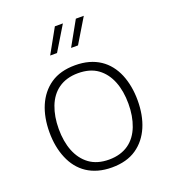

<svg xmlns="http://www.w3.org/2000/svg" viewBox="-166 -1067 1073 1197"><g transform="rotate(-20 371.0 -468.5)"><path d="M385.3 -782.2H431.2L528.3 -943.4H475.6ZM246.6 -782.2H292L389.6 -943.4H336.4ZM371.1 -672.4C305.2 -672.4 251 -657.7 207.5 -627.9C121.1 -568.8 78.6 -462.9 78.6 -333.5C78.6 -268.6 89.4 -210.9 110.8 -160.2C153.3 -58.1 239.7 5.4 371.1 5.4C437 5.4 491.2 -9.3 534.7 -39.1C621.1 -98.1 663.6 -204.1 663.6 -333.5C663.6 -398.4 652.8 -456.1 631.8 -507.3C588.9 -608.9 503.4 -672.4 371.1 -672.4ZM371.1 -619.6C423.8 -619.6 467.3 -607.4 501.5 -582.5C569.8 -532.7 602.5 -443.4 602.5 -333.5C602.5 -278.8 594.2 -230 577.6 -186.5C544.4 -100.1 476.6 -46.9 371.1 -46.9C318.8 -46.9 275.4 -59.6 241.2 -84.5C172.9 -134.3 140.1 -223.6 140.1 -333.5C140.1 -388.2 148.4 -437 165 -480.5C198.2 -566.4 266.1 -619.6 371.1 -619.6Z"/></g></svg>

Font: Estedad Light
Style: Regular
Weight: 300
Designer: Amin Abedi
Version: Version 7.3